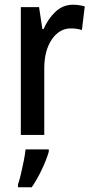

<svg xmlns="http://www.w3.org/2000/svg" viewBox="-20 -570 389 811"><path d="M288 -550Q314 -550 338 -543L326 -443Q306 -450 279 -450Q231 -450 199 -403.5Q167 -357 167 -281V0H68V-540H145L159 -447H164Q183 -491 214.5 -520.5Q246 -550 288 -550ZM186 71Q176 106 156 147.5Q136 189 114 221H56V209Q62 192 68.5 164.5Q75 137 80.5 109Q86 81 88 61H186Z"/></svg>

Font: Noto Sans Khmer Condensed Medium
Style: Regular
Weight: 500
Width: 3
Designer: Danh Hong and the Monotype Design Team
Foundry: Monotype Imaging Inc.
Version: Version 2.004; ttfautohint (v1.8.4.7-5d5b)